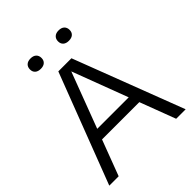

<svg xmlns="http://www.w3.org/2000/svg" viewBox="-249 -1069 1216 1216"><g transform="rotate(-45 359.0 -461.0)"><path d="M17 0 300.5 -740H418L701 0H616L525.5 -239.5H191.5L101 0ZM217.5 -308.5H499.5L358.5 -682ZM485 -829.5Q460.5 -829.5 447 -841.8Q433.5 -854 433.5 -875.5Q433.5 -897 447 -909.8Q460.5 -922.5 485 -922.5Q510 -922.5 523.5 -909.8Q537 -897 537 -875.5Q537 -854 523.5 -841.8Q510 -829.5 485 -829.5ZM234 -829.5Q209 -829.5 195.5 -841.8Q182 -854 182 -875.5Q182 -897 195.5 -909.8Q209 -922.5 234 -922.5Q258.5 -922.5 272 -909.8Q285.5 -897 285.5 -875.5Q285.5 -854 272 -841.8Q258.5 -829.5 234 -829.5Z"/></g></svg>

Font: Encode Sans SmExp
Style: Regular
Weight: 400
Width: 6
Designer: Multiple Designers
Foundry: Impallari Type
Version: Version 3.002; ttfautohint (v1.8.3) -l 8 -r 50 -G 200 -x 14 